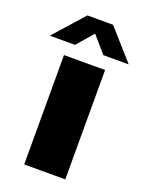

<svg xmlns="http://www.w3.org/2000/svg" viewBox="-194 -807 664 876"><g transform="rotate(20 137.5 -369.0)"><path d="M36.5 0V-531H236V0ZM-54.5 -592 75 -737.5H199.5L328.5 -592H205.5L136.5 -671.5L68 -592Z"/></g></svg>

Font: Epilogue Black
Style: Regular
Weight: 900
Designer: Tyler Finck
Foundry: Etcetera Type Co
Version: Version 2.111; ttfautohint (v1.8.3)